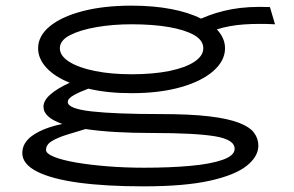

<svg xmlns="http://www.w3.org/2000/svg" viewBox="-20 -488 1040 680"><path d="M446 -158Q403 -158 364.5 -162Q326 -166 293 -174Q263 -163 241.5 -151Q220 -139 220 -127Q220 -103 304 -93.5Q388 -84 548 -84Q653 -84 720.5 -76Q788 -68 826.5 -53Q865 -38 880 -17.5Q895 3 895 28Q895 66 854 99Q813 132 723.5 152Q634 172 488 172Q355 172 259 159Q163 146 111 119.5Q59 93 59 54Q59 16 98 -10Q137 -36 201 -49Q134 -72 134 -110Q134 -132 158.5 -153.5Q183 -175 227 -195Q174 -216 144.5 -248Q115 -280 115 -317Q115 -361 156.5 -395Q198 -429 272.5 -448.5Q347 -468 446 -468Q523 -468 586 -456Q649 -444 692 -422Q744 -445 801.5 -455.5Q859 -466 936 -463L954 -402Q896 -405 844.5 -401.5Q793 -398 748 -384Q777 -353 777 -317Q777 -273 735.5 -236.5Q694 -200 619.5 -179Q545 -158 446 -158ZM446 -225Q522 -225 579 -236.5Q636 -248 668 -269Q700 -290 700 -317Q700 -345 668 -363.5Q636 -382 579 -392Q522 -402 446 -402Q380 -402 322 -392Q264 -382 228 -363.5Q192 -345 192 -317Q192 -290 225.5 -269Q259 -248 316.5 -236.5Q374 -225 446 -225ZM143 43Q143 56 171.5 67.5Q200 79 249 87.5Q298 96 360.5 101Q423 106 490 106Q581 106 653.5 99.5Q726 93 768.5 78Q811 63 811 39Q811 6 740.5 -5.5Q670 -17 518 -17Q448 -17 388.5 -20.5Q329 -24 283 -31Q249 -21 217 -11Q185 -1 164 11.5Q143 24 143 43Z"/></svg>

Font: Inconsolata UltraExpanded
Style: Regular
Weight: 400
Width: 9
Monospace: yes
Designer: Raph Levien, Cyreal, Brenton Simpson
Foundry: Raph Levien, Cyreal, Google
Version: Version 3.000; ttfautohint (v1.8.2.53-6de2)